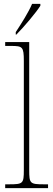

<svg xmlns="http://www.w3.org/2000/svg" viewBox="-20 -979 277 999"><path d="M62 -812V-799H65C105 -839 168 -914 190 -949V-959H147C128 -914 92 -858 62 -812ZM7 0H230V-20H209C136 -20 132 -24 132 -94V-760H7V-740H37C97 -740 104 -736 104 -662V-94C104 -24 100 -20 27 -20H7Z"/></svg>

Font: Noto Serif Sinhala SemiCondensed Thin
Style: Regular
Weight: 100
Width: 4
Designer: Jelle Bosma - Monotype Design Team
Foundry: Monotype Imaging Inc.
Version: Version 2.007